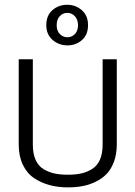

<svg xmlns="http://www.w3.org/2000/svg" viewBox="-20 -789 580 822"><path d="M314 -681.6Q313.5 -706.1 300 -720Q286.6 -733.9 268.1 -733.9Q249.5 -733.9 236.1 -720Q222.7 -706.1 222.7 -681.2Q222.7 -656.7 236.3 -643.1Q250 -629.4 268.6 -629.4Q287.1 -629.4 300.5 -643.1Q314 -656.7 314 -681.6ZM269 -594.7Q232.4 -594.7 205.3 -617.9Q178.2 -641.1 178.2 -681.6Q178.2 -722.7 204.6 -745.6Q231 -768.6 267.6 -768.6Q303.7 -768.6 330.3 -745.4Q356.9 -722.2 356.9 -681.6Q356.9 -640.1 330.8 -617.4Q304.7 -594.7 269 -594.7ZM271 13.2Q229 13.2 193.1 3.7Q157.2 -5.9 126.5 -26.1Q95.7 -46.4 77.9 -83.5Q60.1 -120.6 60.1 -170.9V-535.2H120.6V-169.4Q120.6 -131.3 132.3 -105Q144 -78.6 166 -65.2Q188 -51.8 212.9 -46.4Q237.8 -41 271 -41Q303.7 -41 328.6 -46.6Q353.5 -52.2 375 -65.9Q396.5 -79.6 408 -105.7Q419.4 -131.8 419.4 -169.4V-535.2H480V-170.9Q480 -129.9 468.3 -97.7Q456.5 -65.4 437 -44.9Q417.5 -24.4 389.9 -11Q362.3 2.4 333.3 7.8Q304.2 13.2 271 13.2Z"/></svg>

Font: Oxygen Light
Style: Regular
Weight: 300
Designer: vernon adams
Foundry: Vernon Adams
Version: Version Release 0.2.3 webfont; ttfautohint (v0.93.3-1d66) -l